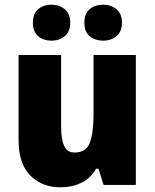

<svg xmlns="http://www.w3.org/2000/svg" viewBox="-20 -880 658 817"><path d="M558 -646V-93H421L399 -162H389Q365 -121 325.5 -102Q286 -83 237 -83Q159 -83 109 -133Q59 -183 59 -286V-646H240V-342Q240 -288 253 -259.5Q266 -231 297 -231Q347 -231 362.5 -273.5Q378 -316 378 -393V-646ZM120 -783Q120 -822 142.5 -841Q165 -860 199 -860Q233 -860 256 -840.5Q279 -821 279 -783Q279 -746 256 -726.5Q233 -707 199 -707Q165 -707 142.5 -726Q120 -745 120 -783ZM339 -783Q339 -822 361.5 -841Q384 -860 419 -860Q453 -860 476 -840.5Q499 -821 499 -783Q499 -746 476 -726.5Q453 -707 419 -707Q384 -707 361.5 -726Q339 -745 339 -783Z"/></svg>

Font: Noto Sans Telugu UI SemiCondensed Black
Style: Regular
Weight: 900
Width: 4
Designer: Jelle Bosma - Monotype Design Team
Foundry: Monotype Imaging Inc.
Version: Version 2.005; ttfautohint (v1.8.4.7-5d5b)